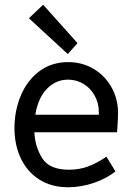

<svg xmlns="http://www.w3.org/2000/svg" viewBox="-20 -779 561 810"><path d="M271 -63Q314 -63 351 -76.5Q388 -90 429 -118L467 -56Q430 -26 376 -7.5Q322 11 267 11Q197 11 146 -21.5Q95 -54 68 -110.5Q41 -167 41 -239Q41 -311 67.5 -375Q94 -439 145.5 -478Q197 -517 268 -517Q326 -517 374 -489Q422 -461 450 -411.5Q478 -362 478 -302Q478 -277 474 -221H125Q128 -159 158.5 -111Q189 -63 271 -63ZM397 -295V-305Q397 -344 379.5 -375.5Q362 -407 332.5 -425Q303 -443 267 -443Q216 -443 178.5 -405Q141 -367 129 -295ZM102 -702 162 -759 307 -597 266 -551Z"/></svg>

Font: Bellota Text
Style: Bold
Weight: 700
Designer: Kemie Guaida
Foundry: Kemie Guaida
Version: Version 4.001